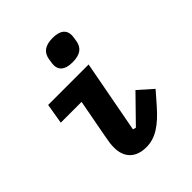

<svg xmlns="http://www.w3.org/2000/svg" viewBox="-210 -880 1020 1020"><g transform="rotate(-45 300.0 -369.5)"><path d="M339.1 -584.2C399.1 -584.2 426.1 -608 432.9 -649.9C437.1 -674 437.9 -682.9 437.9 -690C437.9 -725.1 415.8 -751.1 355.8 -751.1C296.2 -751.1 269.2 -726.9 262.1 -685C258.2 -660.9 257.1 -652 257.1 -644.9C257.1 -610.1 279.1 -584.2 339.1 -584.2ZM67.8 -402H224.1L183.9 -187.9C176.1 -147 174 -130 174 -108C174 -35.2 215.9 12.1 297.9 12.1C366.8 12.1 422.9 -27 490.1 -103L551.1 -172.9L470.9 -244L331 -100.9L313.9 -105.8L391 -516H87Z"/></g></svg>

Font: Margiela Mono Italic Bold It
Style: Regular
Weight: 700
Designer: Mike Abbink, Paul van der Laan, Pieter van Rosmalen
Foundry: Bold Monday
Version: Version 2.003 2021